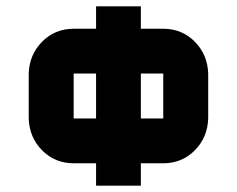

<svg xmlns="http://www.w3.org/2000/svg" viewBox="-20 -587 749 607"><path d="M283.7 -212.4V-354.5H212.9V-212.4ZM496.1 -212.4V-354.5H425.3V-212.4ZM638.2 -212.4Q636.2 -152.3 595.7 -111.6Q555.2 -70.8 496.1 -70.8H425.3V0H283.7V-70.8H212.9Q153.8 -70.8 113.3 -111.6Q72.8 -152.3 70.8 -212.4V-354.5Q72.8 -414.6 113.3 -455.3Q153.8 -496.1 212.9 -496.1H283.7V-566.9H425.3V-496.1H496.1Q555.2 -496.1 595.7 -455.3Q636.2 -414.6 638.2 -354.5Z"/></svg>

Font: Blazma
Style: Regular
Weight: 400
Designer: GGBotNet
Version: 1.00